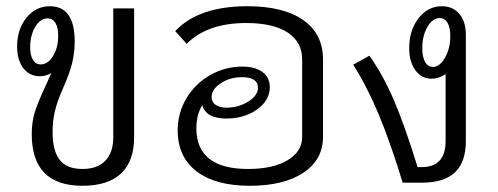

<svg xmlns="http://www.w3.org/2000/svg" viewBox="-20 -587 1599 617"><path d="M411 -560V-146Q411 -69 369 -29.5Q327 10 245 10Q82 10 82 -156Q82 -194 91.5 -225.5Q101 -257 130 -319L145 -352Q127 -342 108 -342Q75 -342 55 -368Q35 -394 35 -437Q35 -493 65 -530Q95 -567 140 -567Q220 -567 220 -454Q220 -418 212 -385Q204 -352 184 -307Q164 -262 156.5 -230Q149 -198 149 -163Q149 -102 172 -73Q195 -44 245 -44Q293 -44 318.5 -70.5Q344 -97 344 -146V-560ZM167 -472Q167 -499 158 -513.5Q149 -528 133 -528Q110 -528 93.5 -501Q77 -474 77 -435Q77 -409 86 -394.5Q95 -380 111 -380Q134 -380 150.5 -407Q167 -434 167 -472Z M1018 -396V-147Q1018 -74 955 -32Q892 10 783 10Q672 10 611.5 -36.5Q551 -83 551 -168Q551 -224 579 -271Q607 -318 655 -345.5Q703 -373 759 -373Q800 -373 823.5 -355.5Q847 -338 847 -307Q847 -279 828.5 -256Q810 -233 778 -219.5Q746 -206 708 -206Q642 -206 630 -249Q611 -218 611 -175Q611 -44 777 -44Q857 -44 904 -72Q951 -100 951 -147V-396Q951 -452 904.5 -482.5Q858 -513 771 -513Q646 -513 580 -446L543 -487Q618 -567 775 -567Q891 -567 954.5 -522.5Q1018 -478 1018 -396ZM660 -275Q660 -259 673 -250Q686 -241 708 -241Q746 -241 777.5 -260.5Q809 -280 809 -305Q809 -322 796 -330.5Q783 -339 758 -339Q719 -339 689.5 -319.5Q660 -300 660 -275Z M1477 -475V-134Q1477 -66 1442 -33Q1407 0 1336 0H1274Q1234 -131 1196.5 -220.5Q1159 -310 1115 -379L1167 -408Q1210 -348 1245 -267Q1280 -186 1322 -50H1335Q1412 -50 1412 -134V-349Q1390 -334 1367 -334Q1335 -334 1315 -361Q1295 -388 1295 -432Q1295 -490 1325 -528.5Q1355 -567 1400 -567Q1435 -567 1456 -542.5Q1477 -518 1477 -475ZM1427 -471Q1427 -499 1418 -514Q1409 -529 1393 -529Q1370 -529 1353.5 -500.5Q1337 -472 1337 -432Q1337 -404 1346 -388Q1355 -372 1371 -372Q1393 -372 1410 -401.5Q1427 -431 1427 -471Z"/></svg>

Font: KoHo
Style: Regular
Weight: 400
Version: Version 1.000; ttfautohint (v1.6)